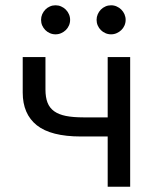

<svg xmlns="http://www.w3.org/2000/svg" viewBox="-20 -706 590 726"><path d="M387.2 -189.9V0H472.2V-490.2H387.2V-262.2H294.9C269.2 -262.2 247.3 -264 229.2 -267.6C211.2 -271.2 196.4 -277.1 184.8 -285.4C173.3 -293.7 164.9 -304.5 159.7 -317.9C154.5 -331.2 151.9 -347.7 151.9 -367.2V-490.2H65.9V-356C65.9 -301.9 83.7 -260.7 119.1 -232.4C154.6 -204.1 210.3 -189.9 286.1 -189.9ZM189.9 -686C182.5 -686 175.4 -684.6 168.7 -681.6C162 -678.7 156.2 -674.7 151.4 -669.7C146.5 -664.6 142.6 -658.8 139.6 -652.1C136.7 -645.4 135.3 -638.3 135.3 -630.9C135.3 -623.4 136.7 -616.3 139.6 -609.6C142.6 -602.9 146.5 -597.2 151.4 -592.3C156.2 -587.4 162 -583.5 168.7 -580.6C175.4 -577.6 182.5 -576.2 189.9 -576.2C197.4 -576.2 204.5 -577.6 211.2 -580.6C217.9 -583.5 223.7 -587.4 228.8 -592.3C233.8 -597.2 237.8 -602.9 240.7 -609.6C243.7 -616.3 245.1 -623.4 245.1 -630.9C245.1 -638.3 243.7 -645.4 240.7 -652.1C237.8 -658.8 233.8 -664.6 228.8 -669.7C223.7 -674.7 217.9 -678.7 211.2 -681.6C204.5 -684.6 197.4 -686 189.9 -686ZM399.9 -686C392.4 -686 385.3 -684.6 378.7 -681.6C372 -678.7 366.2 -674.7 361.3 -669.7C356.4 -664.6 352.5 -658.8 349.6 -652.1C346.7 -645.4 345.2 -638.3 345.2 -630.9C345.2 -623.4 346.7 -616.3 349.6 -609.6C352.5 -602.9 356.4 -597.2 361.3 -592.3C366.2 -587.4 372 -583.5 378.7 -580.6C385.3 -577.6 392.4 -576.2 399.9 -576.2C407.4 -576.2 414.5 -577.6 421.1 -580.6C427.8 -583.5 433.7 -587.4 438.7 -592.3C443.8 -597.2 447.8 -602.9 450.7 -609.6C453.6 -616.3 455.1 -623.4 455.1 -630.9C455.1 -638.3 453.6 -645.4 450.7 -652.1C447.8 -658.8 443.8 -664.6 438.7 -669.7C433.7 -674.7 427.8 -678.7 421.1 -681.6C414.5 -684.6 407.4 -686 399.9 -686ZM20 -490.2Z"/></svg>

Font: CodeNewRoman Nerd Font Mono
Style: Regular
Weight: 400
Monospace: yes
Designer: Sam Radian
Foundry: Code New Roman
Version: Version 2.00 November 29, 2014;Nerd Fonts 3.2.1